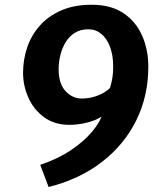

<svg xmlns="http://www.w3.org/2000/svg" viewBox="-20 -767 668 796"><path d="M181.5 8.3 146.8 -83.5Q221.8 -108.9 274.9 -145.1Q328 -181.3 359.3 -218.2Q390.7 -255.2 400.8 -283.5Q376 -267.2 339.3 -258.3Q302.7 -249.4 267.8 -249.4Q205.6 -249.4 162.7 -281Q119.8 -312.6 97.7 -362.1Q75.6 -411.6 75.6 -465.1Q75.6 -519.6 92.7 -570.2Q109.8 -620.8 144.9 -660.6Q180 -700.3 233.8 -723.8Q287.6 -747.3 360.3 -747.3Q439.1 -747.3 491.2 -712.8Q543.2 -678.2 569 -619.8Q594.9 -561.5 594.9 -490.5Q594.9 -368.8 544.8 -267.7Q494.7 -166.5 402 -95.1Q309.2 -23.7 181.5 8.3ZM318.3 -358.5Q347.4 -358.5 371.3 -366.1Q395.3 -373.6 412 -383.8Q428.8 -394 436.1 -402.6Q443.4 -427.2 446.4 -447.4Q449.3 -467.6 449.3 -489.9Q449.3 -537.4 436.3 -572.4Q423.2 -607.4 400 -626.5Q376.8 -645.6 346.6 -645.6Q313.1 -645.6 289.6 -630.5Q266 -615.3 251.5 -590.9Q236.9 -566.4 230 -537.5Q223.1 -508.5 223.1 -480.5Q223.1 -419.5 252 -389Q280.9 -358.5 318.3 -358.5Z"/></svg>

Font: Merriweather Sans Variable Regular
Style: Italic
Weight: 300
Italic angle: -8°
Designer: Eben Sorkin
Foundry: Eben Sorkin
Version: Version 2.001